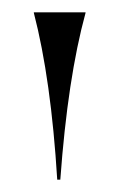

<svg xmlns="http://www.w3.org/2000/svg" viewBox="-20 -732 194 312"><path d="M35 -711V-712H119V-711Q90 -605 78 -440H73Q63 -603 35 -711Z"/></svg>

Font: Nyght Serif Light
Style: Regular
Weight: 300
Designer: Maksym Kobuzan
Version: Version 0.410